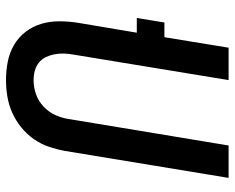

<svg xmlns="http://www.w3.org/2000/svg" viewBox="-91 -691 782 640"><g transform="rotate(-90 300.0 -371.0)"><path d="M27 0 117 -546Q122 -573 131 -599.5Q140 -626 156.5 -649.5Q173 -673 196 -691.5Q219 -710 245 -721.5Q271 -733 298.5 -737.5Q326 -742 353 -742Q385 -742 415 -736Q445 -730 470.5 -715Q496 -700 514 -676.5Q532 -653 540.5 -624.5Q549 -596 549 -564.5Q549 -533 544 -502L511 -306H560L545 -214H496L461 0H353L438 -517Q441 -533 441.5 -549Q442 -565 439 -580.5Q436 -596 429.5 -609.5Q423 -623 411 -632.5Q399 -642 384 -646Q369 -650 352 -650Q329 -650 306 -642Q283 -634 264.5 -616.5Q246 -599 236 -576.5Q226 -554 223 -531L135 0Z"/></g></svg>

Font: Iosevka Semibold Extended
Style: Italic
Weight: 600
Width: 7
Italic angle: -9°
Monospace: yes
Designer: Belleve Invis
Foundry: Belleve Invis
Version: Version 32.5.0; ttfautohint (v1.8.4)